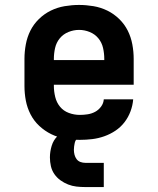

<svg xmlns="http://www.w3.org/2000/svg" viewBox="-20 -558 640 777"><path d="M303 8Q273 8 243.5 3Q214 -2 187.5 -15Q161 -28 139 -48.5Q117 -69 103.5 -95.5Q90 -122 84.5 -151Q79 -180 79 -210V-320Q79 -349 84.5 -378.5Q90 -408 103 -434Q116 -460 137.5 -481Q159 -502 185.5 -515Q212 -528 241.5 -533Q271 -538 300 -538Q329 -538 358.5 -533Q388 -528 414.5 -515Q441 -502 462.5 -481Q484 -460 497 -434Q510 -408 515.5 -378.5Q521 -349 521 -320V-215H198V-210Q198 -188 203.5 -165.5Q209 -143 223 -126Q237 -109 258.5 -101Q280 -93 303 -93Q319 -93 335 -95.5Q351 -98 365 -105.5Q379 -113 389 -126.5Q399 -140 400 -156H519Q517 -131 508 -107Q499 -83 483.5 -63Q468 -43 447 -29Q426 -15 402 -6.5Q378 2 353 5Q328 8 303 8ZM198 -315H402V-320Q402 -342 397 -364Q392 -386 378 -403Q364 -420 343 -428.5Q322 -437 300 -437Q278 -437 257 -428.5Q236 -420 222 -403Q208 -386 203 -364Q198 -342 198 -320ZM325 199Q307 199 289.5 197Q272 195 255.5 188.5Q239 182 224.5 171.5Q210 161 200 146.5Q190 132 186 114.5Q182 97 182 79Q182 56 189 32.5Q196 9 213 -7.5Q230 -24 253 -31Q276 -38 300 -38V0Q293 0 288.5 6.5Q284 13 282.5 20Q281 27 280 34Q279 41 279 48Q279 58 281.5 68Q284 78 290 86Q296 94 305.5 97.5Q315 101 325 101H400V199Z"/></svg>

Font: Iosevka Curly Slab Extended
Style: Bold
Weight: 700
Width: 7
Monospace: yes
Designer: Belleve Invis
Foundry: Belleve Invis
Version: Version 11.1.0; ttfautohint (v1.8.3)